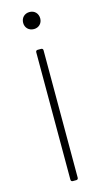

<svg xmlns="http://www.w3.org/2000/svg" viewBox="-136 -944 548 989"><g transform="rotate(-15 138.0 -449.5)"><path d="M132 -808C158 -808 177 -827 177 -853C177 -880 158 -899 132 -899C105 -899 86 -880 86 -853C86 -827 105 -808 132 -808ZM122 0H141C147 0 151 -4 151 -10V-690C151 -696 147 -700 141 -700H122C116 -700 112 -696 112 -690V-10C112 -4 116 0 122 0Z"/></g></svg>

Font: Barlow ExtraLight
Style: Regular
Weight: 275
Designer: Jeremy Tribby
Foundry: Tribby Type
Version: Version 1.422;hotconv 1.0.109;makeotfexe 2.5.65596